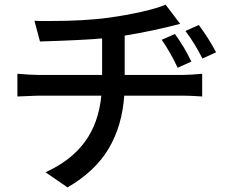

<svg xmlns="http://www.w3.org/2000/svg" viewBox="-20 -753 996 830"><path d="M55.2 -434.1Q114.7 -429.2 141.1 -429.2H421.4V-586.9Q334.5 -579.1 152.8 -573.7L128.9 -663.1Q146 -662.1 189 -662.1Q347.7 -662.1 452.1 -676.8Q522.9 -686.5 592.3 -702.1Q661.6 -717.8 695.8 -732.9L758.8 -649.9Q640.6 -618.7 519 -599.1V-429.2H772.9Q804.2 -429.2 854 -434.1V-335.9Q846.7 -336.4 830.3 -337.4Q814 -338.4 800 -338.9Q786.1 -339.4 774.9 -339.4H517.1Q507.8 -208 449.5 -110.1Q391.1 -12.2 272 57.1L176.8 -8.3Q288.1 -59.1 347.4 -140.6Q406.7 -222.2 418 -339.4H142.1Q138.7 -339.4 55.2 -335.9ZM679.2 -581.1 736.3 -606Q777.8 -548.8 807.1 -486.8L748 -460Q718.3 -523.9 679.2 -581.1ZM855 -500Q822.8 -564.5 781.7 -619.1L839.4 -645Q882.3 -587.4 914.1 -526.9Z"/></svg>

Font: Karasuma Gothic
Style: Regular
Weight: 500
Designer: Rasmus Andersson / Ryoko Nishizuka
Foundry: Genbu
Version: Version 1.00